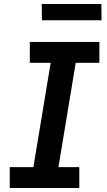

<svg xmlns="http://www.w3.org/2000/svg" viewBox="-20 -946 540 966"><path d="M29 0V-105H148L235 -630H130V-735H480V-630H361L274 -105H379V0ZM191 -844 190 -926H490L491 -844Z"/></svg>

Font: Iosevka Term Curly Extrabold
Style: Italic
Weight: 800
Italic angle: -9°
Designer: Belleve Invis
Foundry: Belleve Invis
Version: Version 32.3.0